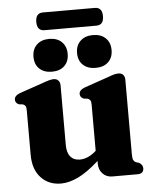

<svg xmlns="http://www.w3.org/2000/svg" viewBox="-55 -830 710 889"><g transform="rotate(-5 300.0 -386.0)"><path d="M64 -133V-339.5Q64 -354 60.2 -359.8Q56.5 -365.5 48.5 -368.5L30.5 -370.5Q13.5 -377.5 13.5 -393.5Q13.5 -411.5 39 -421.5L149.5 -459.5Q184 -472.5 200 -472.5Q214.5 -472.5 222.2 -463.8Q230 -455 230 -441.5V-164Q230 -127.5 245.8 -109.2Q261.5 -91 289 -91Q307.5 -91 326.5 -99Q345.5 -107 364.5 -124L365.5 -125V-339.5Q365.5 -354 361.5 -359.8Q357.5 -365.5 350 -368.5L332 -370.5Q314.5 -377.5 314.5 -393.5Q314.5 -411.5 340.5 -421.5L450.5 -459.5Q469 -466.5 480 -469.5Q491 -472.5 502 -472.5Q516 -472.5 523.5 -463.8Q531 -455 531 -441.5V-92.5Q531 -75 534.8 -67.5Q538.5 -60 546 -56.5L560.5 -52Q578 -42 578 -25.5Q578 0 549 0H432Q405 0 387.5 -18.2Q370 -36.5 370 -64.5V-77.5Q316 -29 273.2 -8.5Q230.5 12 193 12Q135.5 12 99.8 -26.5Q64 -65 64 -133ZM196 -507.5Q159.5 -507.5 138 -527.8Q116.5 -548 116.5 -583.5Q116.5 -618.5 138 -639.2Q159.5 -660 196 -660Q233 -660 254.2 -639.2Q275.5 -618.5 275.5 -583.5Q275.5 -548.5 254.2 -528Q233 -507.5 196 -507.5ZM399 -507.5Q362.5 -507.5 340.8 -527.8Q319 -548 319 -583.5Q319 -618.5 340.8 -639.2Q362.5 -660 399 -660Q436.5 -660 458 -639.2Q479.5 -618.5 479.5 -583.5Q479.5 -548.5 458 -528Q436.5 -507.5 399 -507.5ZM143.5 -743Q143.5 -784.5 178 -784.5H419Q453.5 -784.5 453.5 -743Q453.5 -702 419 -702H178Q143.5 -702 143.5 -743Z"/></g></svg>

Font: Fraunces 72pt Soft
Style: Bold
Weight: 700
Version: Version 1.000;[b76b70a41]